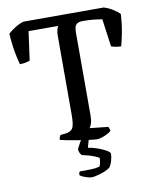

<svg xmlns="http://www.w3.org/2000/svg" viewBox="-97 -777 851 1051"><g transform="rotate(-10 329.0 -252.0)"><path d="M390 0Q381 0 353 -3.5Q325 -7 291 -12.5Q257 -18 228.5 -23.5Q200 -29 190 -32Q190 -39 193 -47Q196 -55 199 -58L229 -61Q260 -66 269 -85.5Q278 -105 278 -158V-592Q278 -615 282 -628.5Q286 -642 290 -648H125L103 -488Q97 -485 81 -481.5Q65 -478 47 -478Q43 -491 37 -518.5Q31 -546 26 -580.5Q21 -615 19 -652Q33 -666 58.5 -682Q84 -698 107 -704H552Q577 -697 602 -681.5Q627 -666 639 -652Q635 -593 626 -548Q617 -503 610 -478Q593 -478 577 -481.5Q561 -485 555 -488L534 -642Q517 -645 489 -648Q461 -651 428 -651Q403 -651 393 -642Q383 -633 381 -619.5Q379 -606 379 -591V-133Q379 -109 373.5 -91.5Q368 -74 362 -67L464 -56Q465 -54 468 -47Q471 -40 471 -32Q456 -19 431.5 -9.5Q407 0 390 0ZM328 200Q318 200 304 196Q290 192 278 186.5Q266 181 262 176Q262 169 264 164.5Q266 160 267 157Q302 157 328.5 156.5Q355 156 378 150Q383 142 385.5 127.5Q388 113 388 103Q381 98 364 91Q347 84 327 78.5Q307 73 292 70Q288 64 283.5 54.5Q279 45 279 35Q289 16 296.5 2Q304 -12 320 -37H355L334 37Q361 41 388.5 51Q416 61 434.5 72Q453 83 453 91Q453 107 446.5 130Q440 153 429 166Q405 182 373 191Q341 200 328 200Z"/></g></svg>

Font: Texturina
Style: Regular
Weight: 400
Designer: Guillermo Torres Carreño
Foundry: Omnibus-Type
Version: Version 1.002; ttfautohint (v1.8.3)